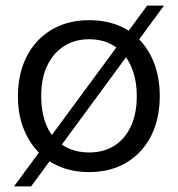

<svg xmlns="http://www.w3.org/2000/svg" viewBox="-20 -605 634 685"><path d="M298 9Q241 9 194.5 -10Q148 -29 114.5 -65Q81 -101 62.5 -150.5Q44 -200 44 -261Q44 -342 75 -403Q106 -464 163.5 -498.5Q221 -533 298 -533Q355 -533 401.5 -514.5Q448 -496 481 -460Q514 -424 532 -374Q550 -324 550 -262Q550 -182 519.5 -121Q489 -60 432 -25.5Q375 9 298 9ZM298 -61Q349 -61 387 -84.5Q425 -108 446.5 -153.5Q468 -199 468 -262Q468 -309 456 -346.5Q444 -384 422 -410.5Q400 -437 369 -451Q338 -465 298 -465Q247 -465 208.5 -440.5Q170 -416 148.5 -371Q127 -326 127 -261Q127 -215 138.5 -177.5Q150 -140 172.5 -114Q195 -88 227 -74.5Q259 -61 298 -61ZM30 60 505 -585H565L91 60Z"/></svg>

Font: Mona Sans ExtraLight
Style: Regular
Weight: 400
Version: Version 2.000